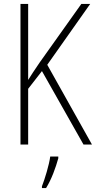

<svg xmlns="http://www.w3.org/2000/svg" viewBox="-20 -734 487 975"><path d="M447 0 220 -405 438 -714H393L181 -416C155 -377 134 -347 123 -328V-714H84V0H123V-283L193 -373L404 0ZM276 70V61H235C230 102 207 177 193 212V221H214C242 176 263 117 276 70Z"/></svg>

Font: Noto Sans Sinhala UI Condensed ExtraLight
Style: Regular
Weight: 200
Width: 3
Designer: Jelle Bosma - Monotype Design Team
Foundry: Monotype Imaging Inc.
Version: Version 2.006